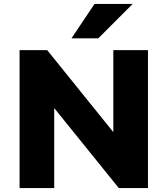

<svg xmlns="http://www.w3.org/2000/svg" viewBox="-20 -961 856 981"><path d="M80 0V-705H221L563 -281H559V-705H736V0H587L252 -415H257V0ZM345 -765 463 -941H658L482 -765Z"/></svg>

Font: Nunito Sans 8pt Black
Style: Regular
Weight: 900
Version: Version 3.101;gftools[0.9.27]